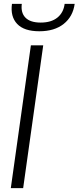

<svg xmlns="http://www.w3.org/2000/svg" viewBox="-20 -975 407 995"><path d="M140 -740H204L100 0H36ZM184 -813Q105 -813 69 -851Q33 -889 42 -955H93Q87 -909 112 -883.5Q137 -858 191 -858Q245 -858 277 -883.5Q309 -909 315 -955H367Q358 -889 310 -851Q262 -813 184 -813Z"/></svg>

Font: Plata Sans Light
Style: Italic
Weight: 300
Italic angle: -8°
Designer: Pablo Impallari, Andres Torresi, & Cristiano Sobral
Foundry: Pablo Impallari, Andres Torresi, & Cristiano Sobral
Version: Version 1.00;December 28, 2019;FontCreator 12.0.0.2547 64-bi